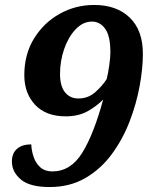

<svg xmlns="http://www.w3.org/2000/svg" viewBox="-20 -744 599 774"><path d="M180 10Q100 10 64 -20.5Q28 -51 28 -93Q28 -126 48.5 -144Q69 -162 106 -162Q107 -137 115.5 -111.5Q124 -86 142.5 -69.5Q161 -53 191 -53Q265 -53 311.5 -128Q358 -203 396 -343Q371 -317 334 -296Q297 -275 245 -275Q165 -275 121.5 -321.5Q78 -368 78 -441Q78 -525 117 -588.5Q156 -652 220 -688Q284 -724 360 -724Q450 -724 503 -673Q556 -622 556 -527Q556 -469 543 -397.5Q530 -326 502.5 -254.5Q475 -183 431 -123Q387 -63 324.5 -26.5Q262 10 180 10ZM296 -347Q335 -347 363.5 -372Q392 -397 410 -425Q416 -449 420.5 -481Q425 -513 425 -533Q425 -599 404 -628Q383 -657 351 -657Q314 -657 284.5 -625.5Q255 -594 238.5 -546Q222 -498 222 -446Q222 -397 242 -372Q262 -347 296 -347Z"/></svg>

Font: Noto Serif Tamil
Style: Bold Italic
Weight: 700
Italic angle: -12°
Designer: Indian Type Foundry, Tom Grace, and the Monotype Design Team
Foundry: Monotype Imaging Inc.
Version: Version 2.003; ttfautohint (v1.8.4.7-5d5b)